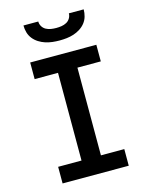

<svg xmlns="http://www.w3.org/2000/svg" viewBox="-138 -1041 876 1127"><g transform="rotate(-15 300.0 -477.5)"><path d="M99 0V-101H241V-634H99V-735H501V-634H359V-101H501V0ZM300 -815Q278 -815 256.5 -817.5Q235 -820 214.5 -826.5Q194 -833 175 -845Q156 -857 142.5 -874Q129 -891 123 -912Q117 -933 117 -955H207Q207 -939 215.5 -925Q224 -911 238 -903.5Q252 -896 268 -893.5Q284 -891 300 -891Q316 -891 332 -893.5Q348 -896 362 -903.5Q376 -911 384.5 -925Q393 -939 393 -955H483Q483 -933 477 -912Q471 -891 457.5 -874Q444 -857 425 -845Q406 -833 385.5 -826.5Q365 -820 343.5 -817.5Q322 -815 300 -815Z"/></g></svg>

Font: Iosevka Plex Etoile
Style: Bold
Weight: 700
Designer: Belleve Invis
Foundry: Belleve Invis
Version: Version 25.1.1; ttfautohint (v1.8.4)